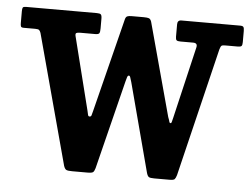

<svg xmlns="http://www.w3.org/2000/svg" viewBox="-43 -573 838 639"><g transform="rotate(5 375.5 -254.0)"><path d="M271.5 -193.5 350.5 -508Q352.5 -515.5 357.2 -517.8Q362 -520 372 -520H412Q424.5 -520 429.8 -518Q435 -516 438 -507.5L522.5 -196Q526.5 -186 527.5 -181.2Q528.5 -176.5 532 -176.5Q535 -176.5 536 -182Q537 -187.5 539.5 -196L595.5 -434.5Q599.5 -450 583.5 -450H541Q531.5 -450 528.2 -452.8Q525 -455.5 525 -464.5V-506Q525 -520 538 -520H734.5Q743 -520 745.5 -516.5Q748 -513 748 -503.5V-466Q748 -456.5 745.2 -453.2Q742.5 -450 732 -450H691Q681.5 -450 678.5 -447.8Q675.5 -445.5 672.5 -435.5L568.5 -6Q565.5 4 562 7.8Q558.5 11.5 544.5 11.5H494Q480.5 11.5 476 8.8Q471.5 6 468.5 -4L390 -300.5Q387 -310 385.2 -316Q383.5 -322 380 -322Q376.5 -322 374.5 -316.2Q372.5 -310.5 370.5 -302L296.5 -5.5Q293.5 5 289.5 8.2Q285.5 11.5 271 11.5H220Q205.5 11.5 200.2 9Q195 6.5 191.5 -4L74.5 -438Q72 -445 68.8 -447.5Q65.5 -450 55.5 -450H17.5Q9.5 -450 8 -453.8Q6.5 -457.5 6.5 -465.5V-505Q6.5 -513.5 8.5 -516.8Q10.5 -520 19 -520H256Q266 -520 269.2 -516.8Q272.5 -513.5 272.5 -502.5V-470Q272.5 -458.5 270 -454.2Q267.5 -450 256 -450H207Q197 -450 193.5 -448Q190 -446 191.5 -438.5L253 -193.5Q255 -185.5 256 -180.2Q257 -175 261.5 -175Q266.5 -175 267.8 -179.8Q269 -184.5 271.5 -193.5Z"/></g></svg>

Font: Besley* Narrow Semi
Style: Regular
Weight: 600
Width: 4
Designer: Owen Earl
Foundry: indestructible type*
Version: Version 3.000; ttfautohint (v1.8.3)